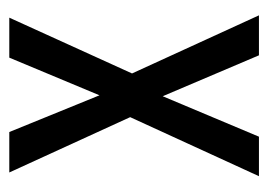

<svg xmlns="http://www.w3.org/2000/svg" viewBox="-102 -475 577 413"><g transform="rotate(-90 186.5 -268.5)"><path d="M141 -277 22 -537H109L188 -343L269 -537H355L235 -273L360 0H274L186 -207L99 0H14Z"/></g></svg>

Font: Noto Sans Lao ExtraCondensed
Style: Regular
Weight: 400
Width: 2
Designer: Monotype Design Team
Foundry: Monotype Imaging Inc.
Version: Version 2.004; ttfautohint (v1.8.4.7-5d5b)